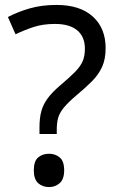

<svg xmlns="http://www.w3.org/2000/svg" viewBox="-20 -744 474 778"><path d="M140 -228Q140 -266 147.5 -293.5Q155 -321 173.5 -346Q192 -371 224 -398Q263 -431 284.5 -453Q306 -475 315 -496Q324 -517 324 -547Q324 -595 293 -621Q262 -647 203 -647Q154 -647 116 -634.5Q78 -622 43 -605L12 -675Q52 -696 100.5 -710Q149 -724 209 -724Q304 -724 356 -677Q408 -630 408 -549Q408 -504 393.5 -472.5Q379 -441 352.5 -414.5Q326 -388 290 -358Q257 -330 239.5 -309Q222 -288 216 -267.5Q210 -247 210 -218V-201H140ZM117 -54Q117 -91 134.5 -106Q152 -121 179 -121Q204 -121 222 -106Q240 -91 240 -54Q240 -18 222 -2Q204 14 179 14Q152 14 134.5 -2Q117 -18 117 -54Z"/></svg>

Font: Noto Sans Lao UI
Style: Regular
Weight: 400
Designer: Monotype Design Team
Foundry: Monotype Imaging Inc.
Version: Version 2.000